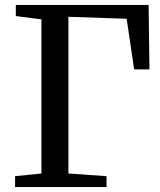

<svg xmlns="http://www.w3.org/2000/svg" viewBox="-20 -763 654 783"><path d="M41.5 0V-44.5L149 -55.5V-684L44.5 -697.5V-743H586L589.5 -480H527L496.5 -686.5L259 -694.5V-55.5L414.5 -44.5V0Z"/></svg>

Font: Merriweather 36pt
Style: Regular
Weight: 400
Designer: Eben Sorkin
Foundry: Eben Sorkin
Version: Version 2.100